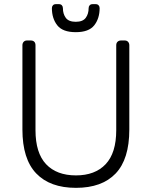

<svg xmlns="http://www.w3.org/2000/svg" viewBox="-20 -895 731 925"><path d="M88 0ZM563 -700H581Q591 -700 597 -693.5Q603 -687 603 -677V-271Q603 -128 537 -59Q471 10 346 10Q221 10 154.5 -59.5Q88 -129 88 -271V-677Q88 -687 94 -693.5Q100 -700 110 -700H128Q139 -700 145 -694Q151 -688 151 -677V-268Q151 -158 202 -104Q253 -50 346 -50Q438 -50 489 -104Q540 -158 540 -268V-677Q540 -688 546.5 -694Q553 -700 563 -700ZM264 -875Q273 -875 278 -869.5Q283 -864 283 -856Q283 -828 297 -809Q311 -790 345 -790Q379 -790 393 -809Q407 -828 407 -856Q407 -864 412 -869.5Q417 -875 426 -875H441Q450 -875 455 -869.5Q460 -864 460 -856Q460 -806 434 -773Q408 -740 345 -740Q282 -740 256 -773Q230 -806 230 -856Q230 -864 235 -869.5Q240 -875 249 -875Z"/></svg>

Font: Hezaedrus Light
Style: Regular
Weight: 300
Designer: Hubert & Fischer
Foundry: Hubert & Fischer
Version: Version 1.10;September 3, 2019;FontCreator 11.5.0.2425 64-bi